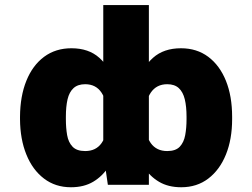

<svg xmlns="http://www.w3.org/2000/svg" viewBox="-20 -748 1020 777"><path d="M919.4 -275.4V-265.6Q919.4 -184.6 894.3 -122.6Q869.1 -60.5 823 -25.4Q776.9 9.8 713.4 9.8Q660.6 9.8 623.3 -12.5Q585.9 -34.7 561.3 -73.2Q536.6 -111.8 521.5 -161.1Q506.3 -210.4 497.6 -264.6V-266.6Q509.3 -345.7 532.7 -410.6Q556.2 -475.6 599.4 -514.2Q642.6 -552.7 712.4 -552.7Q776.4 -552.7 822.8 -518.1Q869.1 -483.4 894.3 -421.1Q919.4 -358.9 919.4 -275.4ZM734.9 -265.6V-275.4Q734.9 -316.9 727.8 -346.2Q720.7 -375.5 703.6 -391.4Q686.5 -407.2 656.7 -407.2Q613.3 -407.2 590.1 -373Q566.9 -338.9 566.9 -271.5V-261.7Q567.4 -200.7 590.3 -168.7Q613.3 -136.7 656.7 -136.7Q690.9 -136.7 707.5 -154.3Q724.1 -171.9 729.5 -201.2Q734.9 -230.5 734.9 -265.6ZM397.9 -127.9V-727.5H582.5V0H416.5ZM61 -265.6V-275.4Q61.5 -358.9 86.7 -421.1Q111.8 -483.4 158.4 -518.1Q205.1 -552.7 269 -552.7Q338.9 -552.7 381.8 -514.2Q424.8 -475.6 448.2 -410.6Q471.7 -345.7 482.9 -266.6V-264.6Q474.6 -210.4 459.5 -161.1Q444.3 -111.8 419.4 -73.2Q394.5 -34.7 357.2 -12.5Q319.8 9.8 267.1 9.8Q204.1 9.8 158 -25.4Q111.8 -60.5 86.7 -122.6Q61.5 -184.6 61 -265.6ZM246.6 -275.4V-265.6Q246.6 -230.5 251.7 -201.2Q256.8 -171.9 273.7 -154.3Q290.5 -136.7 324.7 -136.7Q368.2 -136.7 390.9 -168.7Q413.6 -200.7 413.6 -261.7V-271.5Q413.6 -338.9 390.9 -373Q368.2 -407.2 324.7 -407.2Q294.9 -407.2 277.6 -391.4Q260.3 -375.5 253.4 -346.2Q246.6 -316.9 246.6 -275.4Z"/></svg>

Font: Inter 20pt Black
Style: Regular
Weight: 900
Version: Version 4.001;git-66647c0bb